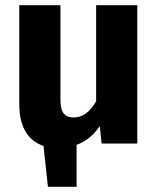

<svg xmlns="http://www.w3.org/2000/svg" viewBox="-20 -551 608 737"><path d="M507 -531V0H370L363 -67Q327 -14 274 5V166H164L147 9Q101 -6 77.5 -47Q54 -88 54 -150V-531H212V-170Q212 -131 224.5 -115.5Q237 -100 263 -100Q313 -100 349 -162V-531Z"/></svg>

Font: Fira Sans BGR
Style: Bold
Weight: 700
Designer: bBox Type GmbH & Carrois Corporate GbR & Edenspiekermann AG
Foundry: bBox Type GmbH & Carrois Corporate GbR & Edenspiekermann AG
Version: Version 4.301